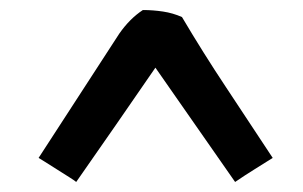

<svg xmlns="http://www.w3.org/2000/svg" viewBox="-20 -721 605 383"><path d="M524 -406Q478 -476 431.5 -546Q385 -616 343 -687Q325 -695 305 -698Q285 -701 265 -701Q239 -684 218 -654L57 -406Q59 -405 70 -398Q81 -391 94.5 -382.5Q108 -374 119 -367Q130 -360 132 -358Q172 -415 211 -471.5Q250 -528 290 -586Q330 -529 369.5 -472Q409 -415 449 -358Q468 -371 486.5 -382.5Q505 -394 524 -406Z"/></svg>

Font: Repo DemiBold
Style: Regular
Weight: 600
Designer: Stefan Peev
Foundry: Context Ltd
Version: Version 1.502